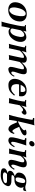

<svg xmlns="http://www.w3.org/2000/svg" viewBox="2144 -2890 974 5301"><g transform="rotate(90 2630.5 -240.0)"><path d="M566 -234Q541 -117 455.5 -48.5Q370 20 250 19Q138 18 81 -50.5Q24 -119 51 -246Q75 -354 159.5 -422.5Q244 -491 363 -492Q476 -494 534 -426Q592 -358 566 -234ZM410 -206Q422 -259 426 -303.5Q430 -348 426 -385Q422 -422 404.5 -442.5Q387 -463 357 -463Q309 -463 264 -402Q219 -341 196 -225Q176 -137 193 -74Q210 -11 265 -12Q302 -13 344 -58Q386 -103 410 -206Z M1130 -256Q1108 -155 1031.5 -72.5Q955 10 854 10Q792 10 755 -37L720 128Q719 133 718.5 134.5Q718 136 718 137.5Q718 139 715 156Q712 173 707 205Q699 202 645 202Q591 202 576 208Q583 192 605 108Q627 24 638 -29Q642 -47 658 -121Q674 -195 684 -242Q694 -289 702 -346.5Q710 -404 708 -430Q708 -437 702.5 -439Q697 -441 685.5 -441.5Q674 -442 668 -443L675 -470Q680 -466 749 -468.5Q818 -471 850 -481Q840 -435 833 -401L831 -392Q859 -427 905 -454Q951 -481 1005 -481Q1077 -481 1114 -419Q1151 -357 1130 -256ZM984 -228Q995 -267 999.5 -305.5Q1004 -344 995 -380Q986 -416 960 -422Q913 -430 865 -386Q849 -371 836.5 -354.5Q824 -338 820 -329L815 -320L769 -100Q764 -82 774 -65Q784 -48 812 -42Q825 -41 840.5 -40Q856 -39 876 -50.5Q896 -62 914.5 -80.5Q933 -99 952 -137.5Q971 -176 984 -228Z M2097 -142Q2087 -119 2074.5 -99Q2062 -79 2050 -65Q2038 -51 2024 -39Q2010 -27 1998.5 -19Q1987 -11 1973.5 -4.5Q1960 2 1950.5 5Q1941 8 1929 10.5Q1917 13 1911.5 14Q1906 15 1898 16H1890Q1859 18 1836 -14Q1828 -26 1826.5 -45.5Q1825 -65 1830.5 -94Q1836 -123 1841.5 -147Q1847 -171 1857.5 -210Q1868 -249 1873 -270Q1887 -324 1891.5 -354.5Q1896 -385 1892.5 -397Q1889 -409 1878 -412Q1856 -419 1828.5 -410Q1801 -401 1778 -382.5Q1755 -364 1735 -345Q1715 -326 1704 -312L1692 -298Q1678 -243 1667 -192.5Q1656 -142 1644 -82Q1632 -22 1627 1Q1616 -3 1566 -3Q1516 -3 1498 2Q1502 -7 1511.5 -48Q1521 -89 1535 -155Q1549 -221 1553 -239Q1563 -288 1568.5 -315Q1574 -342 1577 -365.5Q1580 -389 1577.5 -399.5Q1575 -410 1568 -412Q1533 -423 1485.5 -394.5Q1438 -366 1408 -332L1378 -298Q1320 -49 1312 1Q1301 -3 1254.5 -3.5Q1208 -4 1190 1Q1202 -21 1250 -239Q1254 -255 1260.5 -284Q1267 -313 1271.5 -332.5Q1276 -352 1280.5 -374.5Q1285 -397 1286.5 -411Q1288 -425 1287 -431Q1283 -451 1242 -449L1248 -478Q1263 -474 1326 -473.5Q1389 -473 1427 -483Q1402 -421 1390 -351Q1425 -391 1486.5 -439.5Q1548 -488 1592 -492Q1660 -497 1692 -465Q1724 -433 1705 -351Q1743 -395 1800.5 -441.5Q1858 -488 1902 -492Q1936 -494 1963 -492Q1990 -490 2007 -474.5Q2024 -459 2029 -430Q2034 -401 2023.5 -348.5Q2013 -296 1985 -220Q1970 -179 1963 -149.5Q1956 -120 1956.5 -104Q1957 -88 1962 -79Q1967 -70 1973.5 -68Q1980 -66 1989 -66Q2032 -67 2075 -154Z M2634 -280H2312Q2299 -224 2304.5 -185Q2310 -146 2320.5 -122Q2331 -98 2352 -84.5Q2373 -71 2391.5 -66Q2410 -61 2431 -61Q2509 -61 2597 -165L2621 -144Q2547 -52 2486.5 -18.5Q2426 15 2317 14Q2229 13 2185.5 -52Q2142 -117 2165 -223Q2185 -312 2237 -374.5Q2289 -437 2351 -463.5Q2413 -490 2479 -489Q2563 -488 2608.5 -439Q2654 -390 2634 -280ZM2515 -323Q2527 -371 2515.5 -412Q2504 -453 2468 -453Q2374 -453 2323 -323Z M3114 -373Q3092 -353 3063 -348Q3062 -362 3051.5 -374Q3041 -386 3020 -389.5Q2999 -393 2968 -372L2887 -299Q2847 -110 2828 1Q2818 -3 2762.5 -4Q2707 -5 2689 -1Q2696 -17 2719.5 -104.5Q2743 -192 2755 -246Q2768 -301 2777 -359Q2786 -417 2784 -432Q2780 -451 2738 -449L2744 -478Q2762 -474 2826.5 -473Q2891 -472 2933 -482Q2930 -474 2920.5 -438.5Q2911 -403 2902.5 -372Q2894 -341 2893 -341Q2927 -383 2957 -411Q3008 -462 3069 -481Q3106 -492 3128.5 -477Q3151 -462 3147.5 -431.5Q3144 -401 3114 -373Z M3717 -427Q3713 -406 3691 -385Q3669 -364 3635.5 -347Q3602 -330 3574 -318Q3546 -306 3515 -295Q3484 -284 3482 -283Q3509 -214 3533 -169Q3555 -128 3570.5 -111.5Q3586 -95 3603 -97Q3617 -98 3628 -110.5Q3639 -123 3642.5 -130.5Q3646 -138 3651 -153L3679 -140Q3659 -65 3620.5 -25.5Q3582 14 3546 14Q3462 14 3413 -95L3356 -226L3321 -211Q3306 -133 3288 -1Q3269 -6 3217.5 -6Q3166 -6 3150 -1Q3183 -103 3215 -247Q3235 -335 3263.5 -483.5Q3292 -632 3288 -646Q3283 -663 3236 -665L3243 -700Q3268 -697 3340 -697Q3412 -697 3442 -705Q3425 -660 3380.5 -471Q3336 -282 3329 -244Q3492 -315 3561 -388Q3579 -410 3578 -427Q3577 -444 3566 -454L3556 -464Q3592 -486 3655 -486Q3663 -486 3672.5 -484Q3682 -482 3695 -476.5Q3708 -471 3714.5 -458Q3721 -445 3717 -427Z M4021 -634Q4015 -604 3989 -582Q3963 -560 3933 -560Q3903 -560 3886.5 -582Q3870 -604 3876 -634Q3883 -664 3908.5 -685.5Q3934 -707 3964 -707Q3994 -707 4011 -685.5Q4028 -664 4021 -634ZM4045 -146Q3972 -2 3880 14Q3852 21 3815 7Q3778 -7 3773 -44Q3765 -112 3802 -248Q3807 -265 3815 -292.5Q3823 -320 3828 -336.5Q3833 -353 3839 -376Q3845 -399 3845.5 -407Q3846 -415 3845 -426Q3836 -446 3792 -446L3800 -483Q3812 -480 3886 -477.5Q3960 -475 3998 -480Q3959 -377 3910 -198Q3903 -168 3899.5 -146.5Q3896 -125 3895.5 -104Q3895 -83 3902.5 -72Q3910 -61 3926 -62Q3964 -64 4019 -158Z M4668 -142Q4582 16 4466 16Q4416 16 4398 -29Q4378 -78 4440 -271Q4459 -331 4461 -366Q4463 -401 4456.5 -409.5Q4450 -418 4438 -422Q4418 -428 4394.5 -419.5Q4371 -411 4352 -394Q4333 -377 4317 -359.5Q4301 -342 4292 -328L4283 -315Q4251 -193 4220 1Q4208 -6 4152.5 -6Q4097 -6 4081 0Q4088 -16 4112.5 -103.5Q4137 -191 4149 -246Q4183 -390 4176 -427Q4173 -446 4123 -446L4131 -478Q4146 -474 4218.5 -473Q4291 -472 4328 -482Q4305 -429 4296 -372Q4320 -416 4383.5 -458Q4447 -500 4522 -491Q4552 -487 4570 -474Q4588 -461 4596.5 -432.5Q4605 -404 4594.5 -351.5Q4584 -299 4554 -224Q4540 -188 4533 -159.5Q4526 -131 4525.5 -114Q4525 -97 4529 -85.5Q4533 -74 4538.5 -70Q4544 -66 4550 -66Q4593 -66 4642 -157Z M5261 -486Q5253 -405 5227 -397Q5200 -392 5176.5 -396Q5153 -400 5137 -406L5142 -400Q5147 -393 5150 -389Q5153 -385 5157 -375.5Q5161 -366 5162.5 -357Q5164 -348 5164 -333.5Q5164 -319 5160 -303Q5148 -254 5114.5 -217Q5081 -180 5027 -163Q4997 -155 4982 -153.5Q4967 -152 4894 -152Q4876 -152 4848 -136.5Q4820 -121 4816 -101Q4811 -79 4828 -74Q4845 -69 4895 -69Q4910 -69 4918 -69L4984 -68Q5002 -68 5020.5 -65Q5039 -62 5062.5 -53.5Q5086 -45 5099 -31Q5112 -17 5118.5 6Q5125 29 5110 61Q5079 143 4996.5 185Q4914 227 4812 227Q4710 227 4663.5 204.5Q4617 182 4630 124Q4636 92 4677.5 68.5Q4719 45 4760 39Q4722 25 4706 7.5Q4690 -10 4698 -46Q4707 -89 4751.5 -119Q4796 -149 4841 -161L4842 -163Q4784 -187 4760.5 -220Q4737 -253 4751 -319Q4766 -391 4829.5 -436Q4893 -481 4993 -481Q5051 -481 5100 -460Q5132 -445 5187.5 -454.5Q5243 -464 5261 -486ZM5024 -316Q5028 -335 5029 -342.5Q5030 -350 5032.5 -370Q5035 -390 5033 -400.5Q5031 -411 5027 -424Q5023 -437 5012 -443Q5001 -449 4985 -449Q4956 -449 4935.5 -427.5Q4915 -406 4906.5 -380.5Q4898 -355 4890 -316Q4883 -285 4881 -265Q4879 -245 4881 -224.5Q4883 -204 4895 -194.5Q4907 -185 4929 -185Q4952 -185 4969 -196.5Q4986 -208 4996.5 -230Q5007 -252 5012.5 -270.5Q5018 -289 5024 -316ZM5034 105Q5045 79 5025 66Q5005 53 4964 53H4788Q4746 81 4740 110Q4738 120 4740.5 129Q4743 138 4748.5 143.5Q4754 149 4763 153.5Q4772 158 4779.5 160Q4787 162 4798.5 163.5Q4810 165 4816 165.5Q4822 166 4832 166L4841 167Q4896 168 4957.5 154Q5019 140 5034 105Z"/></g></svg>

Font: GFS Artemisia
Style: Bold Italic
Weight: 700
Italic angle: -12°
Designer: Designed by Takis Katsoulidis and George D. Matthiopoulos.
Foundry: Designed by Takis Katsoulidis and George D. Matthiopoulos.
Version: Version 1.0